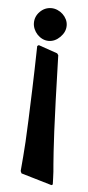

<svg xmlns="http://www.w3.org/2000/svg" viewBox="-52 -506 348 759"><g transform="rotate(5 122.5 -126.5)"><path d="M182 222 60 186 56 177Q57 167 58 153.5Q59 140 61 117.5Q63 95 65 60.5Q67 26 69 -25.5Q71 -77 73.5 -149.5Q76 -222 78 -321L84 -325L159 -299L164 -292Q167 -188 169.5 -114.5Q172 -41 174.5 9Q177 59 179 89.5Q181 120 182.5 138.5Q184 157 185 168Q186 179 186 190Q186 195 186.5 202.5Q187 210 187 219ZM57 -411Q57 -437 76 -456Q95 -475 121 -475Q133 -475 145 -470Q157 -465 166.5 -456Q176 -447 181.5 -435.5Q187 -424 187 -411Q187 -386 166.5 -365.5Q146 -345 121 -345Q108 -345 96.5 -350.5Q85 -356 76 -365.5Q67 -375 62 -387Q57 -399 57 -411Z"/></g></svg>

Font: QuattrocentoBold
Style: Bold
Weight: 700
Designer: Pablo Impallari
Foundry: Pablo Impallari, Igino Marini, Branda Gallo
Version: Version 2.000